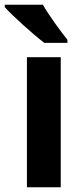

<svg xmlns="http://www.w3.org/2000/svg" viewBox="-43 -786 346 806"><path d="M137 -766H-23V-756C10 -719 98 -640 143 -606H240V-619C212 -654 162 -722 137 -766ZM212 0V-546H70V0Z"/></svg>

Font: Noto Sans Myanmar SemiCondensed
Style: Bold
Weight: 700
Width: 4
Designer: Monotype Design Team
Foundry: Monotype Imaging Inc.
Version: Version 2.107